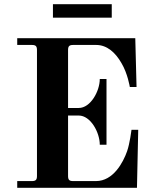

<svg xmlns="http://www.w3.org/2000/svg" viewBox="-20 -894 730 914"><path d="M232 -810H512V-874H232ZM62 0H632L638 -276H606C606 -276 598 -211 585 -174C566 -120 519 -32 437 -32H328C310 -32 304 -38 304 -56V-344H355C411 -344 455 -264 455 -205H487V-518H455C455 -460 411 -380 355 -380H304V-656C304 -674 310 -680 328 -680H438C490 -680 530 -643 558 -594C588 -544 598 -480 598 -480H630L624 -712H62V-680H132C150 -680 156 -674 156 -656V-56C156 -38 150 -32 132 -32H62Z"/></svg>

Font: Old Standard
Style: Bold
Weight: 700
Designer: Alexey Kryukov <alexios@thessalonica.org.ru>
Version: Version 2.0.2